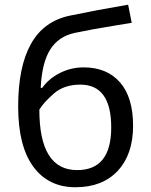

<svg xmlns="http://www.w3.org/2000/svg" viewBox="-20 -785 639 815"><path d="M307.1 -63Q452.1 -62.5 452.1 -244.1Q452.1 -425.8 320.8 -425.8Q251.5 -425.8 207.8 -387.2Q164.1 -348.6 147 -319.8Q147 -63 307.1 -63ZM523.9 -765.1 539.1 -688 481 -678.7Q367.2 -660.2 297.9 -645.5Q228.5 -630.9 193.1 -574.7Q157.7 -518.6 152.8 -412.1H159.2Q187.5 -451.7 234.6 -475.3Q281.7 -499 335 -499Q433.6 -499 489.3 -435.5Q544.9 -372.1 544.9 -251Q544.9 -129.9 480 -60.1Q415 9.8 300.3 9.8Q185.5 9.8 121.3 -77.6Q57.1 -165 57.1 -333Q57.1 -501 111.1 -598.1Q165 -695.3 277.3 -718.8Q389.6 -742.2 523.9 -765.1Z"/></svg>

Font: NotoSans
Style: Regular
Weight: 400
Designer: Monotype Design team
Foundry: Monotype Imaging Inc.
Version: Version 1.04